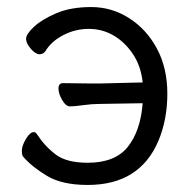

<svg xmlns="http://www.w3.org/2000/svg" viewBox="-20 -507 546 545"><path d="M229 18Q156 18 113 -8Q70 -34 46 -62Q42 -66 42 -79.5Q42 -93 53.5 -112.5Q65 -132 76 -132Q81 -132 85 -126Q107 -92 138 -68.5Q169 -45 229 -45Q307 -45 343 -90.5Q379 -136 385 -214L263 -212Q241 -212 216 -208.5Q191 -205 179 -205Q167 -205 156.5 -223Q146 -241 146 -256Q146 -271 159 -271L240 -270H262L385 -273Q380 -320 357 -354Q334 -388 302 -406.5Q270 -425 232 -425Q194 -425 160 -407.5Q126 -390 109 -362Q103 -353 92 -353Q81 -353 67.5 -368.5Q54 -384 54 -397Q54 -410 76.5 -431Q99 -452 140 -469.5Q181 -487 239 -487Q297 -487 346.5 -455.5Q396 -424 425.5 -369Q455 -314 455 -241Q455 -168 430 -108Q377 18 229 18Z"/></svg>

Font: LXGW WenKai TC
Style: Regular
Weight: 400
Designer: LXGW / Fontworks Inc.
Foundry: LXGW / Fontworks Inc.
Version: Version 1.330